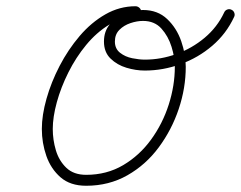

<svg xmlns="http://www.w3.org/2000/svg" viewBox="-20 -578 772 615"><path d="M432 -541Q432 -534 426.5 -528.5Q421 -523 414 -523Q369 -523 329 -498.5Q289 -474 256 -434Q223 -394 199 -346Q175 -298 162 -250.5Q149 -203 149 -165Q149 -130 159 -96.5Q169 -63 192.5 -40.5Q216 -18 256 -18Q322 -18 374.5 -49Q427 -80 464 -131Q501 -182 520.5 -243Q540 -304 540 -364Q540 -394 529.5 -428Q519 -462 497 -486.5Q475 -511 438 -511Q419 -511 398 -504Q377 -497 362.5 -482.5Q348 -468 348 -445Q348 -422 364.5 -409Q381 -396 403.5 -391.5Q426 -387 444 -387Q495 -387 545 -405Q595 -423 635.5 -457Q676 -491 698 -538Q701 -545 708 -547.5Q715 -550 721 -547Q728 -544 730.5 -537Q733 -530 730 -524Q705 -470 660 -431.5Q615 -393 558.5 -372.5Q502 -352 444 -352Q415 -352 385 -361Q355 -370 334 -390.5Q313 -411 313 -445Q313 -478 332 -500.5Q351 -523 380 -534.5Q409 -546 438 -546Q485 -546 515.5 -517Q546 -488 560.5 -446Q575 -404 575 -364Q575 -296 552.5 -229Q530 -162 488.5 -106Q447 -50 388 -16.5Q329 17 256 17Q205 17 174 -10Q143 -37 128.5 -78.5Q114 -120 114 -165Q114 -209 129 -262Q144 -315 171 -367Q198 -419 235 -462.5Q272 -506 317.5 -532Q363 -558 414 -558Q421 -558 426.5 -553Q432 -548 432 -541Z"/></svg>

Font: FRB American Cursive Guidelines Arrows
Style: Italic
Weight: 400
Italic angle: -25°
Version: Version 2.0;Modular Font Editor K font №1